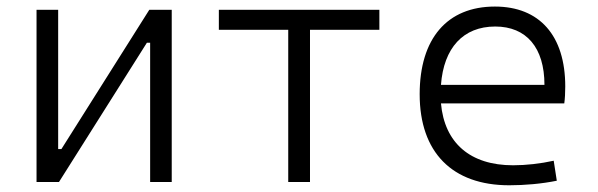

<svg xmlns="http://www.w3.org/2000/svg" viewBox="-20 -547 1798 577"><path d="M89.8 0H157.2L421.4 -418.5H431.2V0H496.1V-517.6H428.7L164.6 -99.1H154.8V-517.6H89.8Z M846.2 0H911.6V-457.5H1120.1V-517.6H637.7V-457.5H846.2Z M1510.3 9.8C1556.6 9.8 1607.9 5.4 1653.3 -3.9L1644 -64C1604.5 -55.2 1560.5 -50.3 1522 -50.3C1393.1 -50.3 1315.9 -117.2 1305.2 -236.3H1675.8C1677.7 -250 1678.7 -268.1 1678.7 -287.1C1678.7 -440.4 1601.1 -527.3 1467.3 -527.3C1323.7 -527.3 1241.2 -431.2 1241.2 -263.7C1241.2 -89.4 1338.9 9.8 1510.3 9.8ZM1305.2 -292C1313.5 -403.3 1372.1 -467.3 1468.3 -467.3C1562 -467.3 1616.2 -403.8 1616.2 -292Z"/></svg>

Font: Cascadia Mono NF Light
Style: Regular
Weight: 300
Monospace: yes
Designer: Aaron Bell
Foundry: Saja Typeworks
Version: Version 2404.023